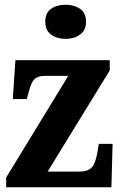

<svg xmlns="http://www.w3.org/2000/svg" viewBox="-20 -790 511 810"><path d="M6 0V-41L268 -470H170Q140 -470 125.5 -456Q111 -442 101 -401L93 -372H34L45 -536H443V-493L181 -66H313Q350 -66 366.5 -83Q383 -100 391 -148L397 -183H455L450 0ZM257 -626Q220 -626 195.5 -644Q171 -662 171 -698Q171 -736 195.5 -753Q220 -770 257 -770Q292 -770 317.5 -753Q343 -736 343 -698Q343 -662 317.5 -644Q292 -626 257 -626Z"/></svg>

Font: Noto Serif Hebrew Condensed ExtraBold
Style: Regular
Weight: 800
Width: 3
Designer: Monotype Design Team
Foundry: Monotype Imaging Inc.
Version: Version 2.004; ttfautohint (v1.8.4.7-5d5b)